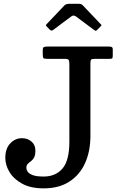

<svg xmlns="http://www.w3.org/2000/svg" viewBox="-20 -1000 646 1031"><path d="M8.5 -152Q8.5 -202.5 35.2 -230.2Q62 -258 97.5 -258Q128 -258 149 -240Q170 -222 170 -192Q170 -166.5 162.8 -153.8Q155.5 -141 146 -134.2Q136.5 -127.5 129 -120Q121.5 -112.5 121.5 -97.5Q121.5 -89 128.5 -78.2Q135.5 -67.5 155.5 -59.8Q175.5 -52 214.5 -52Q278.5 -52 315.5 -95Q352.5 -138 352.5 -240V-654.5Q352.5 -672 348.8 -678Q345 -684 327.5 -684H233Q217 -684 213.2 -688.2Q209.5 -692.5 209.5 -708.5V-728.5Q209.5 -744 215 -747Q220.5 -750 234.5 -750H565Q574.5 -750 580 -747.5Q585.5 -745 585.5 -734.5V-701.5Q585.5 -690.5 582.8 -687.2Q580 -684 569.5 -684H487.5Q472 -684 468.8 -679Q465.5 -674 465.5 -658V-270Q465.5 -188 437 -124.5Q408.5 -61 352.5 -24.8Q296.5 11.5 214.5 11.5Q144.5 11.5 98.8 -13.8Q53 -39 30.8 -76.5Q8.5 -114 8.5 -152ZM246.5 -841.5 232 -856.5Q226.5 -862.5 226.5 -864.5Q226.5 -866.5 232 -872L326 -971Q334 -979.5 352.5 -979.5H402Q412 -979.5 416.2 -977.5Q420.5 -975.5 425 -971L521 -870Q525 -866.5 525 -864.8Q525 -863 521 -859L501.5 -839.5Q496 -834 494 -834.2Q492 -834.5 485.5 -839L388 -911.5Q375 -921 363 -912L264.5 -838.5Q256 -832 246.5 -841.5Z"/></svg>

Font: Besley* Medium
Style: Regular
Weight: 500
Designer: Owen Earl
Foundry: indestructible type*
Version: Version 3.000; ttfautohint (v1.8.3)